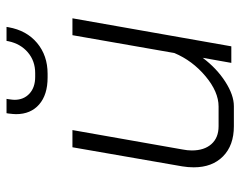

<svg xmlns="http://www.w3.org/2000/svg" viewBox="-96 -650 754 603"><g transform="rotate(-90 281.5 -349.0)"><path d="M57 -118Q57 -136 60 -154L120 -499H174L113 -153Q110 -138 110 -124Q110 -85 130 -62.5Q150 -40 186 -40H248Q294 -40 343 -81Q392 -122 416 -179L472 -499H525L437 0H385L401 -90Q368 -46 326 -19Q284 8 249 8H186Q126 8 91.5 -26Q57 -60 57 -118ZM224 -676Q224 -684 226 -700L227 -706H272L271 -700Q269 -686 269 -681Q269 -652 288.5 -634Q308 -616 341 -616H353Q391 -616 418 -639Q445 -662 453 -700L454 -706H498L497 -700Q487 -643 447.5 -610Q408 -577 351 -577H339Q285 -577 254.5 -603.5Q224 -630 224 -676Z"/></g></svg>

Font: Bai Jamjuree Light
Style: Italic
Weight: 300
Italic angle: -10°
Version: Version 1.000; ttfautohint (v1.6)